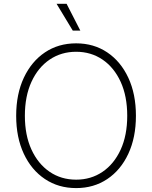

<svg xmlns="http://www.w3.org/2000/svg" viewBox="-20 -961 785 991"><path d="M373 9.8Q281.7 9.8 211.9 -36.9Q142.1 -83.5 102.8 -167.5Q63.5 -251.5 63.5 -363.3Q63.5 -475.6 103 -559.8Q142.6 -644 212.2 -690.7Q281.7 -737.3 373 -737.3Q463.9 -737.3 533.4 -690.7Q603 -644 642.3 -559.8Q681.6 -475.6 681.6 -363.3Q681.6 -251.5 642.3 -167.2Q603 -83 533.4 -36.6Q463.9 9.8 373 9.8ZM373 -33.7Q449.7 -33.7 509.3 -74.2Q568.8 -114.7 602.8 -188.7Q636.7 -262.7 636.7 -363.3Q636.7 -464.4 602.8 -538.6Q568.8 -612.8 509.3 -653.3Q449.7 -693.8 373 -693.8Q296.4 -693.8 236.6 -653.6Q176.8 -613.3 142.6 -539.1Q108.4 -464.8 108.4 -363.3Q108.4 -263.2 142.3 -189.2Q176.3 -115.2 235.8 -74.5Q295.4 -33.7 373 -33.7ZM355.5 -803.2 272 -941.4H323.7L394.5 -803.2Z"/></svg>

Font: Inter 17pt ExtraLight
Style: Regular
Weight: 250
Version: Version 4.001;git-66647c0bb